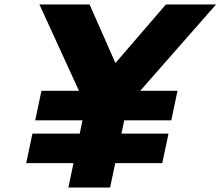

<svg xmlns="http://www.w3.org/2000/svg" viewBox="-20 -845 993 865"><path d="M98.1 -110H311.1L288 0H476L499.1 -110H711.1L739.1 -243H527.1L539.7 -303H751.7L779.7 -436H611.7L953.5 -825H727.5L500 -561L383.5 -825H157.5L335.7 -436H166.7L138.7 -303H351.7L339.1 -243H126.1Z"/></svg>

Font: Hussar
Style: BdOblTwo
Weight: 700
Foundry: Cannot Into Space Fonts
Version: Version 2.00